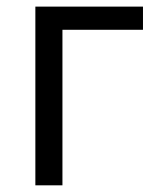

<svg xmlns="http://www.w3.org/2000/svg" viewBox="-20 -555 468 575"><path d="M408.2 -465.8H167V0H85.9V-535.2H408.2Z"/></svg>

Font: WebKoruri
Style: Regular
Weight: 400
Foundry: lindwurm / mohemohe
Version: Version 1.00